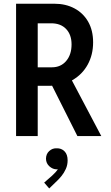

<svg xmlns="http://www.w3.org/2000/svg" viewBox="-20 -740 606 1044"><path d="M149.4 -273.4V-374H262.2Q310.5 -374 339.8 -408.4Q369.1 -442.9 369.1 -498.5Q369.1 -551.3 339.6 -582.3Q310.1 -613.3 258.3 -613.3H149.4V-719.7H276.4Q337.4 -719.7 385 -694.3Q432.6 -668.9 459.5 -621.8Q486.3 -574.7 486.3 -509.8Q486.3 -442.4 457 -388.9Q427.7 -335.4 374 -304.4Q320.3 -273.4 247.6 -273.4ZM67.4 0V-719.7H185.1V0ZM400.9 0 254.4 -291.5 339.8 -361.8 530.8 0ZM247.6 284.7 220.2 252.9 263.2 215.3Q272.5 207 282 196.5Q291.5 186 297.9 174.8Q304.2 163.6 303.7 153.3L320.3 151.9Q319.3 163.6 311.5 172.1Q303.7 180.7 287.6 180.7Q267.1 180.7 248.8 164.6Q230.5 148.4 230 123Q230.5 96.7 247.8 81.1Q265.1 65.4 287.6 66.4Q313.5 65.4 330.6 82.5Q347.7 99.6 347.7 131.8Q347.7 157.2 337.9 178.7Q328.1 200.2 315.2 216.1Q302.2 231.9 293 240.7Z"/></svg>

Font: Reddit Sans Condensed SemiBold
Style: Regular
Weight: 600
Designer: Stephen Hutchings
Foundry: Reddit
Version: Version 1.014